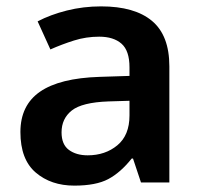

<svg xmlns="http://www.w3.org/2000/svg" viewBox="-20 -572 628 602"><path d="M297 -552Q402 -552 456.5 -506.5Q511 -461 511 -364V0H422L397 -75H393Q358 -31 319.5 -10.5Q281 10 213 10Q140 10 92 -31Q44 -72 44 -158Q44 -242 105.5 -284.5Q167 -327 292 -331L386 -334V-361Q386 -413 361 -435Q336 -457 291 -457Q250 -457 212 -445Q174 -433 138 -417L98 -505Q138 -526 189.5 -539Q241 -552 297 -552ZM320 -254Q237 -251 205 -225.5Q173 -200 173 -157Q173 -119 196 -102Q219 -85 255 -85Q310 -85 348 -116.5Q386 -148 386 -210V-256Z"/></svg>

Font: Noto Sans Tangsa SemiBold
Style: Regular
Weight: 600
Version: Version 1.504